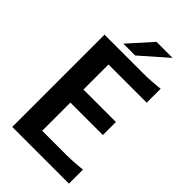

<svg xmlns="http://www.w3.org/2000/svg" viewBox="-284 -1045 1133 1133"><g transform="rotate(45 282.5 -478.5)"><path d="M535.2 0H62V-770H393.1Q419.9 -770 452.1 -772.2Q484.4 -774.4 502.9 -776.4L522 -778.8V-662.1H203.1V-453.1H474.1V-344.2H203.1V-108.9H407.2Q434.1 -108.9 466.1 -111.1Q498 -113.3 516.6 -115.2L535.2 -117.2ZM309.1 -957H442.9L276.9 -811H178.2Z"/></g></svg>

Font: Junction Bold
Style: Bold
Weight: 700
Designer: Caroline Hadilaksono
Foundry: Caroline Hadilaksono
Version: Version 001.001